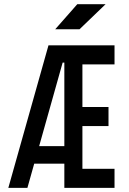

<svg xmlns="http://www.w3.org/2000/svg" viewBox="-20 -914 626 934"><path d="M20.5 0 215.8 -693.4H350.1V-609.4H284.7L113.3 0ZM113.3 -117.7V-203.1H342.8V-117.7ZM293 0V-92.8H537.1V0ZM293 0V-693.4H380.9V0ZM293 -300.8V-393.6H507.8V-300.8ZM293 -600.6V-693.4H537.1V-600.6ZM248.5 -771.5 356 -893.6H493.7L366.7 -771.5Z"/></svg>

Font: Cascadia Code PL
Style: Regular
Weight: 400
Monospace: yes
Designer: Aaron Bell
Foundry: Saja Typeworks
Version: Version 2102.003